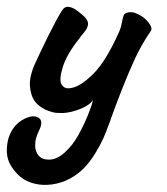

<svg xmlns="http://www.w3.org/2000/svg" viewBox="-142 -323 484 557"><path d="M-117.2 77.1Q-102.1 31.7 -60.1 17.1Q-43.5 11.2 -31 18.1Q-18.6 24.9 -23.9 43.9Q-24.9 47.9 -29.5 57.4Q-34.2 66.9 -37.1 77.1Q-40 87.4 -40 99.1Q-40 115.7 -30.3 127.9Q-20.5 140.1 0 140.1Q22.9 140.1 46.1 119.1Q69.3 98.1 85.7 68.1Q102.1 38.1 113 11.2Q124 -15.6 127.9 -33.2Q118.7 -18.1 91.3 -7.1Q64 3.9 40 4.9Q26.9 4.9 20.5 4.4Q14.2 3.9 0.2 -0.7Q-13.7 -5.4 -26.9 -15.1Q-45.4 -28.8 -51.5 -51.8Q-57.6 -74.7 -54.2 -94.7Q-50.8 -114.7 -42 -134.8Q-27.8 -166.5 -2.7 -217.3Q22.5 -268.1 35.2 -288.1Q40.5 -297.9 46.9 -301.5Q53.2 -305.2 64.9 -301.3Q76.7 -297.4 92.8 -283.2Q105 -273.9 109.9 -265.6Q114.7 -257.3 113 -249.8Q111.3 -242.2 107.9 -237.1Q104.5 -231.9 97.7 -223.9Q90.8 -215.8 87.9 -210.9Q51.8 -166 40 -128.2Q28.3 -90.3 37.1 -77.1Q44.9 -65.4 59.3 -66.9Q73.7 -68.4 87.6 -76.2Q101.6 -84 116.2 -97.2Q160.6 -133.3 204.1 -231.9Q209 -243.2 211.4 -256.6Q213.9 -270 216.1 -276.6Q218.3 -283.2 224.1 -285.2Q239.7 -291.5 259 -281.7Q278.3 -272 289.6 -256.8Q300.8 -241.7 295.9 -233.9Q268.6 -193.8 250 -153.8Q215.3 -78.6 174.8 35.2Q166.5 58.6 157.7 78.4Q148.9 98.1 134 122.3Q119.1 146.5 102.5 163.8Q85.9 181.2 61.8 194.6Q37.6 208 9.8 211.9Q-18.1 215.8 -42.2 209.7Q-66.4 203.6 -82.5 190.2Q-98.6 176.8 -109.9 158.4Q-121.1 140.1 -122.1 119.1Q-123 98.1 -117.2 77.1Z"/></svg>

Font: Florida Vibes
Style: Regular
Weight: 400
Italic angle: -30°
Designer: Turbologo.com
Foundry: Turbologo.com
Version: Version 1.000;hotconv 1.0.109;makeotfexe 2.5.65596